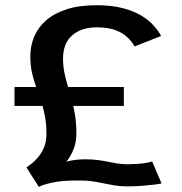

<svg xmlns="http://www.w3.org/2000/svg" viewBox="-20 -702 694 734"><path d="M128.5 12.5 81 -62Q86 -65 98.2 -74.2Q110.5 -83.5 124.5 -99.5Q138.5 -115.5 148 -137.8Q157.5 -160 157.5 -189Q157.5 -229.5 151.2 -260.8Q145 -292 136.2 -318.5Q127.5 -345 118 -370.5Q108.5 -396 102.2 -424.2Q96 -452.5 96 -487.5Q96 -526.5 110.5 -561.5Q125 -596.5 155.5 -623.5Q186 -650.5 233.8 -666.2Q281.5 -682 348 -682Q406.5 -682 448.8 -671Q491 -660 520 -642.5Q549 -625 567.2 -604.5Q585.5 -584 596 -564.5L494.5 -524.5Q484 -543.5 466.2 -560.2Q448.5 -577 420.2 -587.2Q392 -597.5 349.5 -597.5Q309.5 -597.5 280.5 -583.2Q251.5 -569 236.2 -542.8Q221 -516.5 221 -479.5Q221 -449.5 226.2 -423.8Q231.5 -398 239.2 -373Q247 -348 254.2 -321.2Q261.5 -294.5 266.8 -262.8Q272 -231 272 -191.5Q272 -157.5 260.5 -129.8Q249 -102 233.5 -84Q247.5 -88 266.8 -90.5Q286 -93 305 -93Q332.5 -93 353.2 -90.2Q374 -87.5 391.8 -83.8Q409.5 -80 427.5 -77.2Q445.5 -74.5 466 -74Q502.5 -74.5 525.5 -77.2Q548.5 -80 561.5 -85L597.5 -1Q592 1 572.2 3.5Q552.5 6 524.5 8.2Q496.5 10.5 464 10.5Q437 10 416 6.5Q395 3 375.2 -1.2Q355.5 -5.5 331.8 -9Q308 -12.5 274.5 -12Q215 -12 177.8 -3.5Q140.5 5 128.5 12.5ZM35.5 -297V-369.5H453.5V-297Z"/></svg>

Font: Anybody SemiExpanded Medium
Style: Regular
Weight: 500
Width: 6
Version: Version 1.113;gftools[0.9.25]